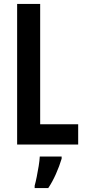

<svg xmlns="http://www.w3.org/2000/svg" viewBox="-20 -734 433 975"><path d="M67 0V-714H184V-103H377V0ZM293 72Q282 109 264 149.5Q246 190 225 221H156V209Q161 191 166.5 164Q172 137 176.5 109Q181 81 182 61H293Z"/></svg>

Font: Noto Sans ExtraCondensed SemiBold
Style: Regular
Weight: 600
Width: 2
Designer: Monotype Design Team
Foundry: Monotype Imaging Inc.
Version: Version 2.013; ttfautohint (v1.8.4.7-5d5b)